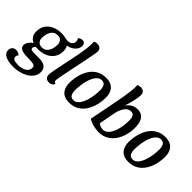

<svg xmlns="http://www.w3.org/2000/svg" viewBox="-49 -1481 2407 2407"><g transform="rotate(45 1154.0 -278.0)"><path d="M164.7 198.3Q123.5 198.3 87.8 192.5Q52 186.7 25.1 174Q-1.8 161.3 -16.8 141.6Q-31.8 121.8 -31.7 94Q-31.3 61.3 -12.2 41.1Q6.8 20.8 41.7 20.8Q62.2 20.8 79 27.9Q95.8 35 108.8 50.2Q100.8 56 95.8 65.4Q90.7 74.8 90.7 88Q90.7 115 116.2 126.9Q141.8 138.8 193 138.8Q227.2 138.8 261.6 128.2Q296 117.7 318.6 94.7Q341.2 71.7 341.3 34.7Q341.7 2.3 309.5 -5.4Q277.3 -13.2 203.2 -13.2Q158.7 -13.2 126.4 -20.7Q94.2 -28.2 77.3 -44.8Q60.5 -61.5 60.3 -89Q61.2 -117.7 81.1 -146.3Q101 -175 132 -194.3Q94.5 -211 73.3 -241.8Q52.2 -272.7 52.2 -319.2Q52.2 -389.3 85.2 -435.8Q118.3 -482.3 173.5 -506.2Q228.7 -530 293.7 -530Q323.5 -530 343.8 -526.2Q364 -522.5 379.8 -518.8Q395.7 -515 413.2 -515Q457 -515 476.8 -535.6Q496.7 -556.2 497.3 -585.2Q497.3 -607.7 481.7 -631.7Q495.2 -642.2 509.8 -648.6Q524.5 -655 541.2 -655Q564.3 -655 577.3 -639.4Q590.3 -623.8 590.3 -599.8Q590.3 -568.8 571.9 -540.3Q553.5 -511.8 521.8 -492.3Q490.2 -472.8 448.7 -467Q459.2 -451.2 464.6 -431.3Q470 -411.5 470 -387.3Q470 -321.5 437.6 -274.2Q405.2 -226.8 350.2 -202.2Q295.2 -177.7 227.3 -177.7Q217.2 -177.7 207.6 -178.2Q198 -178.7 188.2 -179.7Q178.3 -173 171.2 -163.3Q164 -153.7 164 -139.2Q164 -118.2 186.9 -113.6Q209.8 -109 256.3 -109H312Q387.8 -109 421.5 -80.3Q455.2 -51.7 455 -2.8Q454.8 47 428.5 84.5Q402.2 122 359.4 147.2Q316.7 172.3 265.4 185.3Q214.2 198.3 164.7 198.3ZM243.7 -228.3Q286.5 -228.3 311.8 -253Q337 -277.7 348.8 -314.1Q360.7 -350.5 360.8 -386.2Q360.7 -426 340.8 -452Q321 -478 278 -478Q246.3 -478 223.8 -464.5Q201.3 -451 187.1 -427.3Q172.8 -403.7 166.2 -374.1Q159.5 -344.5 159.7 -313.2Q159.7 -273 181.7 -250.7Q203.7 -228.3 243.7 -228.3Z M615.2 20Q583 20 564.5 2.1Q546 -15.8 546 -47.8Q546 -58.8 547.8 -73.7Q549.7 -88.5 553.3 -110.7Q557 -132.8 563.8 -165.8Q570.5 -198.7 579.9 -244.8Q589.3 -291 602.3 -353.8Q615.3 -416.5 631.8 -498.2Q642 -554.5 649 -609.2Q656 -664 656 -701.3Q656 -713.3 655.2 -722.8Q654.5 -732.2 652.3 -739.8Q661.7 -746.2 675.9 -750.1Q690.2 -754 705.3 -754Q731.2 -754 753.8 -738.8Q776.3 -723.5 776.3 -683.7Q776.3 -675.7 772.2 -652Q768.2 -628.3 762.2 -596.5Q756.2 -564.7 749.8 -531.4Q743.3 -498.2 737.8 -471Q713.8 -354.8 698.8 -281.6Q683.8 -208.3 675.5 -166.1Q667.2 -123.8 663.7 -103.7Q660.2 -83.5 659.2 -75.8Q658.2 -68.2 658.2 -62.2Q658.2 -47.2 665.6 -38Q673 -28.8 688.3 -27.7Q684.5 -11.3 673.2 -0.8Q661.8 9.7 646.9 14.8Q632 20 615.2 20Z M972.7 20Q921.2 20 887.5 3.8Q853.8 -12.3 834.9 -38.8Q816 -65.2 808.6 -96.6Q801.2 -128 801.2 -157.7Q801.2 -226 817.8 -292.1Q834.5 -358.2 868.7 -412.2Q902.8 -466.2 956.6 -498.1Q1010.3 -530 1085.3 -530Q1137.8 -530 1171 -513.8Q1204.2 -497.7 1223.3 -471.3Q1242.5 -445 1249.9 -413.8Q1257.3 -382.5 1257.3 -353Q1257.3 -284.7 1240.7 -218.2Q1224 -151.7 1189.4 -97.8Q1154.8 -44 1101.2 -12Q1047.5 20 972.7 20ZM991.7 -40Q1022 -40 1046.2 -60.2Q1070.3 -80.3 1088.2 -114.5Q1106 -148.7 1117.8 -191.2Q1129.5 -233.7 1135.2 -278.9Q1140.8 -324.2 1140.8 -366.3Q1140.8 -411.5 1124.9 -440.8Q1109 -470 1067 -470Q1036.5 -470 1011.9 -449.9Q987.3 -429.8 969.4 -396.2Q951.5 -362.5 939.8 -320Q928.2 -277.5 922.6 -231.8Q917 -186.2 917 -143.7Q917 -98.7 933.3 -69.3Q949.7 -40 991.7 -40Z M1499.3 20Q1470.2 20 1435.1 14.3Q1400 8.7 1367.1 -2.7Q1334.2 -14 1310.2 -30.3L1390.2 -439L1482.7 -428.8Q1509.3 -476.8 1549.9 -503.4Q1590.5 -530 1644.2 -530Q1695.3 -530 1725.8 -505.1Q1756.2 -480.2 1769.8 -437.3Q1783.3 -394.5 1783.3 -341Q1783.3 -275.3 1765.8 -211.2Q1748.2 -147.2 1712.9 -94.8Q1677.7 -42.5 1624.1 -11.2Q1570.5 20 1499.3 20ZM1513.3 -40Q1543.2 -40 1567.5 -57.4Q1591.8 -74.8 1610.4 -105.4Q1629 -136 1641.8 -176.2Q1654.7 -216.5 1660.8 -262Q1667 -307.5 1667 -353.7Q1667 -401.2 1653.2 -427Q1639.3 -452.8 1603.7 -452.8Q1573.5 -452.8 1550.7 -436.9Q1527.8 -421 1511.8 -395Q1495.7 -369 1485.2 -338.7Q1474.7 -308.3 1469.2 -278.7L1430.2 -70Q1449.3 -55.3 1471.3 -47.7Q1493.3 -40 1513.3 -40ZM1482.7 -415.7 1388.8 -432Q1397 -473.2 1405.2 -522.6Q1413.3 -572 1419.1 -619.6Q1424.8 -667.2 1425.3 -702.3Q1425.7 -713.7 1425.2 -722.8Q1424.7 -732 1423 -739.8Q1433 -746.8 1446.8 -750.4Q1460.7 -754 1475 -754Q1501.5 -754 1523.6 -738.4Q1545.7 -722.8 1545.7 -683Q1545.7 -654.5 1537.4 -610.5Q1529.2 -566.5 1515.1 -516.2Q1501 -465.8 1482.7 -415.7Z M2022.7 20Q1971.2 20 1937.5 3.8Q1903.8 -12.3 1884.9 -38.8Q1866 -65.2 1858.6 -96.6Q1851.2 -128 1851.2 -157.7Q1851.2 -226 1867.8 -292.1Q1884.5 -358.2 1918.7 -412.2Q1952.8 -466.2 2006.6 -498.1Q2060.3 -530 2135.3 -530Q2187.8 -530 2221 -513.8Q2254.2 -497.7 2273.3 -471.3Q2292.5 -445 2299.9 -413.8Q2307.3 -382.5 2307.3 -353Q2307.3 -284.7 2290.7 -218.2Q2274 -151.7 2239.4 -97.8Q2204.8 -44 2151.2 -12Q2097.5 20 2022.7 20ZM2041.7 -40Q2072 -40 2096.2 -60.2Q2120.3 -80.3 2138.2 -114.5Q2156 -148.7 2167.8 -191.2Q2179.5 -233.7 2185.2 -278.9Q2190.8 -324.2 2190.8 -366.3Q2190.8 -411.5 2174.9 -440.8Q2159 -470 2117 -470Q2086.5 -470 2061.9 -449.9Q2037.3 -429.8 2019.4 -396.2Q2001.5 -362.5 1989.8 -320Q1978.2 -277.5 1972.6 -231.8Q1967 -186.2 1967 -143.7Q1967 -98.7 1983.3 -69.3Q1999.7 -40 2041.7 -40Z"/></g></svg>

Font: Sansita Swashed Light
Style: Regular
Weight: 300
Designer: Pablo Cosgaya
Foundry: Omnibus-Type
Version: Version 1.003